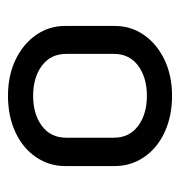

<svg xmlns="http://www.w3.org/2000/svg" viewBox="-5 -744 451 481"><g transform="rotate(90 220.5 -503.5)"><path d="M45 -441V-566Q45 -606 67.5 -638.5Q90 -671 129.5 -690Q169 -709 220 -709Q271 -709 311 -690.5Q351 -672 373.5 -639Q396 -606 396 -566V-441Q396 -401 373.5 -368Q351 -335 311 -316.5Q271 -298 220 -298Q169 -298 129.5 -317Q90 -336 67.5 -368.5Q45 -401 45 -441ZM325 -444V-563Q325 -602 295.5 -624Q266 -646 220 -646Q174 -646 144.5 -624Q115 -602 115 -563V-444Q115 -405 144.5 -383Q174 -361 220 -361Q266 -361 295.5 -383Q325 -405 325 -444Z"/></g></svg>

Font: K2D
Style: Regular
Weight: 400
Version: Version 1.000; ttfautohint (v1.6)